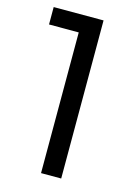

<svg xmlns="http://www.w3.org/2000/svg" viewBox="-114 -810 636 874"><g transform="rotate(15 204.0 -372.5)"><path d="M168 0C168 0 168 -663 168 -663C168 -663 28 -663 28 -663C28 -663 28 -745 28 -745C28 -745 263 -745 263 -745C263 -745 263 0 263 0C263 0 168 0 168 0Z"/></g></svg>

Font: Preevio_Regular
Style: Regular
Weight: 500
Designer: Gumpita Rahayu
Foundry: Tokotype Studio
Version: ""